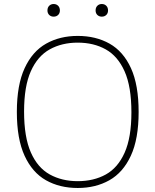

<svg xmlns="http://www.w3.org/2000/svg" viewBox="-20 -928 775 957"><path d="M367.5 9Q277.5 9 209.2 -29.5Q141 -68 102.5 -151.8Q64 -235.5 64 -370Q64 -504.5 102.8 -588.2Q141.5 -672 210 -710.5Q278.5 -749 367.5 -749Q457.5 -749 526 -710.5Q594.5 -672 632.8 -588.2Q671 -504.5 671 -370Q671 -235.5 632.2 -151.8Q593.5 -68 525 -29.5Q456.5 9 367.5 9ZM367.5 -25Q447 -25 507.2 -58.2Q567.5 -91.5 601.2 -167Q635 -242.5 635 -368Q635 -496 601.2 -572Q567.5 -648 507.2 -681.8Q447 -715.5 367.5 -715.5Q288.5 -715.5 228 -682Q167.5 -648.5 133.8 -573.2Q100 -498 100 -372Q100 -244.5 133.8 -168.2Q167.5 -92 228 -58.5Q288.5 -25 367.5 -25ZM487.5 -845Q474 -845 465.2 -853.5Q456.5 -862 456.5 -876Q456.5 -890.5 465.2 -899.2Q474 -908 487.5 -908Q501 -908 509.8 -899.2Q518.5 -890.5 518.5 -876Q518.5 -862 509.8 -853.5Q501 -845 487.5 -845ZM247.5 -845Q234 -845 225.2 -853.5Q216.5 -862 216.5 -876Q216.5 -890.5 225.2 -899.2Q234 -908 247.5 -908Q261 -908 269.8 -899.2Q278.5 -890.5 278.5 -876Q278.5 -862 269.8 -853.5Q261 -845 247.5 -845Z"/></svg>

Font: Encode Sans SC SemiExpanded Thin
Style: Regular
Weight: 250
Width: 6
Designer: Multiple Designers
Foundry: Impallari Type
Version: Version 3.002